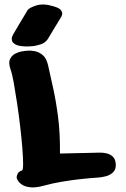

<svg xmlns="http://www.w3.org/2000/svg" viewBox="-20 -811 552 839"><path d="M100 -608Q65 -608 50 -615.5Q35 -623 32.5 -633Q30 -643 33 -650.5Q36 -658 36 -658Q36 -658 44.5 -672.5Q53 -687 64.5 -706.5Q76 -726 86.5 -743Q97 -760 100 -766Q107 -777 138 -787Q169 -797 212 -784Q241 -776 247.5 -765Q254 -754 251 -746Q248 -738 248 -738Q248 -738 238 -721.5Q228 -705 214.5 -683Q201 -661 190 -642Q179 -624 157.5 -617Q136 -610 118 -609Q100 -608 100 -608ZM242 -140Q243 -140 260 -140.5Q277 -141 302 -141.5Q327 -142 351.5 -142.5Q376 -143 393 -143.5Q410 -144 410 -144Q410 -144 421 -144Q432 -144 447 -140.5Q462 -137 473.5 -126Q485 -115 486 -92Q487 -70 473.5 -57.5Q460 -45 441.5 -40.5Q423 -36 408.5 -35Q394 -34 394 -34Q394 -34 373.5 -32.5Q353 -31 320 -27Q287 -23 248 -16.5Q209 -10 173 0Q137 10 113.5 7.5Q90 5 77 -3.5Q64 -12 58.5 -21.5Q53 -31 53 -34Q52 -41 57 -51.5Q62 -62 76 -66Q81 -67 81 -94.5Q81 -122 77.5 -165.5Q74 -209 68 -260Q62 -311 54.5 -361Q47 -411 40 -450Q33 -489 26 -508Q16 -537 24 -553Q32 -569 46.5 -576.5Q61 -584 73.5 -586Q86 -588 86 -588Q86 -588 99.5 -589.5Q113 -591 131.5 -587.5Q150 -584 166.5 -570.5Q183 -557 190 -526Q199 -485 211.5 -429.5Q224 -374 233.5 -302Q243 -230 242 -140Z"/></svg>

Font: Nerko One
Style: Regular
Weight: 400
Designer: Nermin Kahrimanovic
Foundry: Nermin Kahrimanovic
Version: Version 1.101